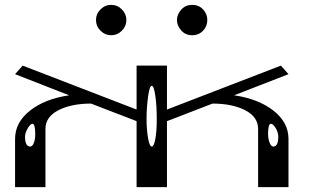

<svg xmlns="http://www.w3.org/2000/svg" viewBox="-20 -770 1290 790"><path d="M815.4 -643.6Q797.9 -625 770.5 -625Q744.1 -625 726.6 -643.6Q708 -664.1 708 -687.5Q708 -710.9 726.6 -731.4Q744.1 -750 770.5 -750Q797.9 -750 815.4 -731.4Q833 -712.9 833 -687.5Q833 -662.1 815.4 -643.6ZM481.4 -731.4Q500 -712.9 500 -687.5Q500 -662.1 481.4 -643.6Q462.9 -625 437.5 -625Q412.1 -625 393.6 -643.6Q375 -662.1 375 -687.5Q375 -712.9 393.6 -731.4Q412.1 -750 437.5 -750Q462.9 -750 481.4 -731.4ZM625 -281.2Q625 -335 619.1 -376Q613.3 -417 604.5 -417Q595.7 -417 589.8 -376Q583 -328.1 583 -281.2Q583 -234.4 589.8 -198.2Q595.7 -167 604.5 -167Q613.3 -167 619.1 -198.2Q625 -228.5 625 -281.2ZM1083 -218.8Q1083 -199.2 1089.8 -181.6Q1095.7 -167 1104.5 -167Q1125 -167 1125 -208Q1125 -224.6 1114.3 -243.2Q1103.5 -260.7 1094.7 -260.7Q1083 -260.7 1083 -218.8ZM125 -218.8Q125 -260.7 113.3 -260.7Q105.5 -260.7 94.7 -243.2Q83 -222.7 83 -208Q83 -167 104.5 -167Q113.3 -167 119.1 -181.6Q125 -196.3 125 -218.8ZM667 -500V-319.3L1135.7 -500L1167 -464.8L943.4 -377.9Q1043 -363.3 1105 -314.9Q1167 -266.6 1167 -198.2V0H1042V-239.3Q1042 -289.1 988.8 -316.4Q935.5 -343.8 854.5 -343.8L667 -271.5V0H542V-271.5L354.5 -343.8Q273.4 -343.8 220.2 -316.4Q167 -289.1 167 -239.3V0H42V-198.2Q42 -266.6 103.5 -314.9Q165 -363.3 264.6 -377.9L42 -464.8L73.2 -500L542 -319.3V-500Z"/></svg>

Font: okolaksMetalik
Style: bold
Weight: 700
Width: 7
Version: Version 0.6